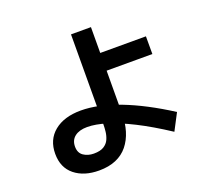

<svg xmlns="http://www.w3.org/2000/svg" viewBox="-143 -971 1286 1203"><g transform="rotate(-20 500.0 -369.0)"><path d="M321 62Q221 62 159 12Q97 -38 97 -130Q97 -224 162.5 -277.5Q228 -331 340 -331Q454 -331 597 -276Q740 -221 904 -116L846 -5Q730 -81 636.5 -128Q543 -175 470 -197.5Q397 -220 342 -220Q289 -220 259 -196.5Q229 -173 229 -130Q229 -88 258 -68.5Q287 -49 326 -49Q369 -49 393 -64Q417 -79 427.5 -102.5Q438 -126 441 -152Q444 -178 444 -200L446 -800H579L577 -227Q577 -163 561 -110Q545 -57 513.5 -18Q482 21 434 41.5Q386 62 321 62ZM463 -510V-628H883V-510Z"/></g></svg>

Font: Murecho Thin SemiBold
Style: Regular
Weight: 600
Version: Version 1.010